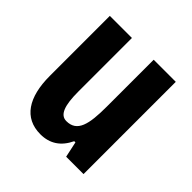

<svg xmlns="http://www.w3.org/2000/svg" viewBox="-152 -671 805 805"><g transform="rotate(45 250.5 -268.5)"><path d="M445 -547H314V-269C314 -164 301 -106 237 -106C200 -106 185 -147 185 -229V-547H54V-191C54 -65 102 10 199 10C255 10 295 -17 320 -70H327L342 0H445Z"/></g></svg>

Font: Noto Sans Myanmar UI ExtraCondensed
Style: Bold
Weight: 700
Width: 2
Designer: Monotype Design Team
Foundry: Monotype Imaging Inc.
Version: Version 2.103